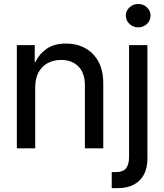

<svg xmlns="http://www.w3.org/2000/svg" viewBox="-20 -761 843 985"><path d="M160.6 -311.5V0H66.4V-529.3H158.2V-442.9L162.6 -443.4Q180.7 -483.9 219.2 -510.7Q257.8 -537.6 318.8 -537.6Q373 -537.6 416 -514.6Q459 -491.7 484.4 -446Q509.8 -400.4 509.8 -332.5V0H415.5V-323.2Q415.5 -386.2 382.3 -419.9Q349.1 -453.6 293.5 -453.6Q256.3 -453.6 226.1 -438Q195.8 -422.4 178.2 -390.9Q160.6 -359.4 160.6 -311.5ZM642.1 -529.3H736.3V54.2Q736.3 99.1 719 133.1Q701.7 167 667.7 185.5Q633.8 204.1 584 204.1H553.2V121.6H576.7Q610.8 121.6 626.2 103Q641.6 84.5 642.1 46.4ZM689 -620.6Q663.1 -620.6 644.3 -638.2Q625.5 -655.8 625.5 -680.7Q625.5 -705.6 644.3 -723.1Q663.1 -740.7 689 -740.7Q715.3 -740.7 733.9 -723.1Q752.4 -705.6 752.4 -680.7Q752.4 -655.8 733.9 -638.2Q715.3 -620.6 689 -620.6Z"/></svg>

Font: Inter Cardless Tabular
Style: Regular
Weight: 400
Designer: Rasmus Andersson
Foundry: rsms
Version: Version 4.000;git-4fc901f